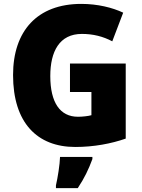

<svg xmlns="http://www.w3.org/2000/svg" viewBox="-20 -744 726 985"><path d="M339 -418V-272H449V-153C432 -148 401 -145 380 -145C288 -145 238 -218 238 -354C238 -480 285 -570 400 -570C458 -570 509 -557 556 -532L612 -679C557 -705 481 -724 397 -724C171 -724 47 -585 47 -359C47 -114 171 10 366 10C461 10 551 -7 625 -33V-418ZM454 72V61H288C287 100 276 168 267 207V221H379C413 170 434 126 454 72Z"/></svg>

Font: Noto Sans Arabic SemCond Blk
Style: Regular
Weight: 900
Width: 4
Designer: Monotype Design Team, Nadine Chahine, Nizar Qandah and Khaled Hosny
Foundry: Monotype Imaging Inc.
Version: Version 2.012